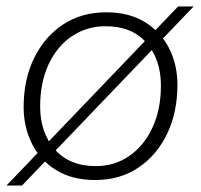

<svg xmlns="http://www.w3.org/2000/svg" viewBox="-21 -547 620 593"><path d="M273 9Q202 9 152.5 -21.5Q103 -52 77.5 -103.5Q52 -155 52 -216Q52 -302 84.5 -368Q117 -434 174 -471.5Q231 -509 307 -509Q378 -509 427 -478.5Q476 -448 501.5 -397.5Q527 -347 527 -285Q527 -200 495 -133.5Q463 -67 406 -29Q349 9 273 9ZM275 -34Q333 -34 378.5 -65.5Q424 -97 450 -153Q476 -209 476 -283Q476 -363 431.5 -414.5Q387 -466 305 -466Q247 -466 201 -435Q155 -404 129 -348Q103 -292 103 -218Q103 -138 148 -86Q193 -34 275 -34ZM-1 26 529 -527H577L47 26Z"/></svg>

Font: Work Sans Light
Style: Italic
Weight: 300
Italic angle: -13°
Designer: Wei Huang
Foundry: Wei Huang
Version: Version 2.010; ttfautohint (v1.8.3)